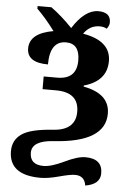

<svg xmlns="http://www.w3.org/2000/svg" viewBox="-59 -704 647 963"><g transform="rotate(5 264.5 -222.5)"><path d="M407.2 215.8Q399.9 167 352.1 167Q327.6 167 272.7 181.9Q217.8 196.8 180.2 196.8Q21 196.8 21 76.2Q21 20 65.4 -10.7Q109.9 -41.5 222.4 -48.8Q335 -56.2 335 -148.9Q335 -247.1 219.2 -247.1H151.9V-311H220.2Q317.9 -311 317.9 -405.8Q317.9 -491.2 249 -491.2Q168 -491.2 168 -373Q62 -373 62 -444.8Q62 -521.5 181.2 -542Q133.8 -605.5 90.8 -647V-660.2H160.2Q212.4 -623 268.1 -564.9Q329.1 -661.1 397 -661.1Q459 -661.1 459 -609.9Q459 -593.3 445.8 -577.1Q432.1 -585.9 410.2 -585.9Q360.8 -585.9 330.1 -542Q471.2 -518.1 471.2 -416Q471.2 -315.4 356 -283.2V-277.8Q488.8 -253.4 488.8 -152.8Q488.8 -8.3 229 7.8Q121.1 14.6 121.1 75.2Q121.1 136.2 189.9 136.2Q228.5 136.2 293 105.2Q357.4 74.2 396 74.2Q481.9 74.2 481.9 147.9Q481.9 203.6 407.2 215.8Z"/></g></svg>

Font: Droid Serif
Style: Bold
Weight: 700
Designer: Monotype Design team
Foundry: Monotype Imaging Inc.
Version: Version 1.03